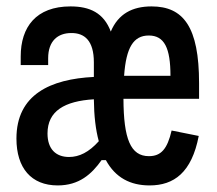

<svg xmlns="http://www.w3.org/2000/svg" viewBox="-20 -552 660 584"><path d="M194.5 -532.5C89.5 -532.5 43 -469.5 43 -380.5V-354H126.5V-375C126.5 -427.5 156 -451.5 196.5 -451.5C237 -452 265.5 -428.5 265.5 -362.5V-318C134 -311.5 30 -265 30 -130.5C30 -41 75 12 155.5 12C220.5 12 258.5 -22 289 -65H302C331 -11.5 376.5 12 435 12C509 12 563 -27 584.5 -138.5L502 -155C489 -99 470 -77 433 -77C377 -77 356 -129.5 355.5 -251.5H585.5V-299C585.5 -470 538 -532.5 441 -532.5C382 -532.5 339.5 -509.5 317 -456C295.5 -513 253 -532.5 194.5 -532.5ZM124.5 -146C124.5 -214.5 176.5 -244.5 265.5 -250C266 -199.5 271 -157 280.5 -122.5C250.5 -89 221 -74.5 190 -74.5C150 -74.5 124.5 -98.5 124.5 -146ZM357.5 -321.5C363.5 -407.5 386 -444 432.5 -444C480 -444 498.5 -406 498.5 -321.5Z"/></svg>

Font: Monaspace Neon Medium
Style: Regular
Weight: 500
Designer: Riley Cran & the Lettermatic Team
Foundry: Lettermatic
Version: Version 1.200 (Monaspace Neon)